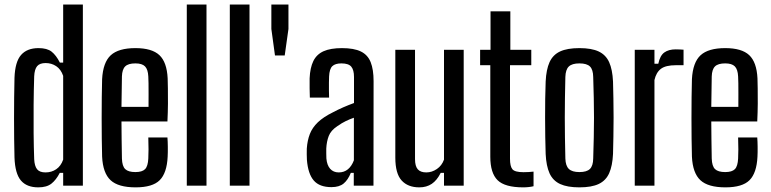

<svg xmlns="http://www.w3.org/2000/svg" viewBox="-20 -820 3404 848"><path d="M149 7.5Q98 7.5 72.2 -23Q46.5 -53.5 44 -124Q43 -162 42.5 -206.2Q42 -250.5 42 -297Q42 -343.5 42.5 -389.2Q43 -435 44 -476.5Q46.5 -547 73 -577.2Q99.5 -607.5 150 -607.5Q188 -607.5 208 -591.8Q228 -576 244.5 -543.5H259V-800H346V0H259V-56.5H244Q228 -25.5 207.2 -9Q186.5 7.5 149 7.5ZM181 -58.5Q207.5 -58.5 228.2 -72.5Q249 -86.5 259 -115V-485Q249 -514 228.2 -527.8Q207.5 -541.5 181.5 -541.5Q155.5 -541.5 144 -527.8Q132.5 -514 131 -483Q129 -421 128.5 -357.2Q128 -293.5 128.5 -232.5Q129 -171.5 131 -117Q132.5 -86.5 143.8 -72.5Q155 -58.5 181 -58.5Z M579 7.5Q502.5 7.5 468.5 -24Q434.5 -55.5 431 -128Q430 -163 429.5 -206.8Q429 -250.5 429 -298Q429 -345.5 429.5 -390.2Q430 -435 431 -470.5Q435 -544.5 469.2 -576Q503.5 -607.5 578 -607.5Q651 -607.5 684 -576.5Q717 -545.5 720.5 -474Q721 -459.5 721.5 -430Q722 -400.5 721.8 -362.2Q721.5 -324 719.5 -283.5H516.5Q516.5 -244.5 517.2 -204.2Q518 -164 518.5 -120Q519.5 -86 533.2 -73Q547 -60 578 -60Q608 -60 620.8 -73Q633.5 -86 635 -120Q636 -136.5 636 -160.2Q636 -184 635 -213H719.5Q721 -195 721.2 -171Q721.5 -147 720.5 -128Q717 -55.5 685.2 -24Q653.5 7.5 579 7.5ZM516.5 -348H636Q636 -376 636.2 -403.2Q636.5 -430.5 636 -451.5Q635.5 -472.5 635 -482.5Q633.5 -513.5 620.5 -526.8Q607.5 -540 578 -540Q546.5 -540 533 -526.8Q519.5 -513.5 518.5 -482.5Q518 -446 517.5 -413Q517 -380 516.5 -348Z M805 0V-800H892V0Z M995 0V-800H1082V0Z M1194.5 -575 1178.5 -692V-800H1254V-692L1237.5 -575Z M1444 6.5Q1391 6.5 1365.8 -22.8Q1340.5 -52 1335.5 -114Q1335 -126 1334.8 -139Q1334.5 -152 1335 -163.5Q1337.5 -200 1348.5 -228.2Q1359.5 -256.5 1383.8 -279.8Q1408 -303 1449.5 -323.5Q1472 -335.5 1495.5 -345.8Q1519 -356 1543.5 -365V-480Q1543.5 -511 1531.5 -525.5Q1519.5 -540 1488 -540Q1460.5 -540 1447.8 -527.8Q1435 -515.5 1433.5 -482.5Q1433 -472 1432.8 -455Q1432.5 -438 1432.8 -420Q1433 -402 1433.5 -389H1348.5Q1348 -405 1347.5 -429.8Q1347 -454.5 1347.5 -474Q1349.5 -521 1364 -550.5Q1378.5 -580 1409.2 -593.8Q1440 -607.5 1490.5 -607.5Q1543.5 -607.5 1574 -592.5Q1604.5 -577.5 1617.2 -545.2Q1630 -513 1630 -461.5L1629.5 0H1542.5V-56.5H1529.5Q1517 -25.5 1497.8 -9.5Q1478.5 6.5 1444 6.5ZM1476 -58.5Q1500 -58.5 1516.8 -72.5Q1533.5 -86.5 1543 -112V-300Q1525.5 -294 1507.8 -285.5Q1490 -277 1469.5 -262.5Q1441.5 -244 1432 -219.5Q1422.5 -195 1421 -163.5Q1421 -154 1421 -142.8Q1421 -131.5 1421.5 -120.5Q1424 -90.5 1438.2 -74.5Q1452.5 -58.5 1476 -58.5Z M1832 7.5Q1781.5 7.5 1753.8 -23Q1726 -53.5 1726 -124V-600H1813V-117Q1813 -86.5 1825 -72.5Q1837 -58.5 1863 -58.5Q1887.5 -58.5 1909.5 -73.5Q1931.5 -88.5 1941 -115V-600H2028V0H1941V-56.5H1926.5Q1910 -23.5 1887 -8Q1864 7.5 1832 7.5Z M2291 7.5Q2210 7.5 2177.8 -24Q2145.5 -55.5 2145.5 -128V-532H2100.5V-600H2146.5V-770H2234V-600H2326.5V-532H2232.5V-119Q2232.5 -85.5 2243.2 -72.5Q2254 -59.5 2292 -59.5Q2305.5 -59.5 2315 -60.2Q2324.5 -61 2336.5 -62V2.5Q2326.5 5 2314.8 6.2Q2303 7.5 2291 7.5Z M2539 7.5Q2486 7.5 2454 -7.2Q2422 -22 2407.2 -54.5Q2392.5 -87 2390 -140Q2389 -174.5 2388.2 -215.2Q2387.5 -256 2387.5 -299Q2387.5 -342 2388 -383.2Q2388.5 -424.5 2390 -460Q2392.5 -513 2407.2 -545.5Q2422 -578 2453.8 -592.8Q2485.5 -607.5 2539 -607.5Q2593 -607.5 2624.5 -592.5Q2656 -577.5 2670.5 -545.2Q2685 -513 2687.5 -460Q2688.5 -425.5 2689.2 -384.5Q2690 -343.5 2690 -300.8Q2690 -258 2689.2 -216.8Q2688.5 -175.5 2687.5 -140Q2685 -87.5 2670.5 -55Q2656 -22.5 2624.5 -7.5Q2593 7.5 2539 7.5ZM2539 -60Q2571.5 -60 2585.5 -73.8Q2599.5 -87.5 2600 -120Q2601.5 -169 2602.5 -213Q2603.5 -257 2603.5 -300Q2603.5 -343 2602.5 -387.2Q2601.5 -431.5 2600 -480Q2599.5 -512.5 2585.8 -526.2Q2572 -540 2539 -540Q2506.5 -540 2492.2 -526.2Q2478 -512.5 2477 -480Q2476 -431.5 2475.2 -387.2Q2474.5 -343 2474.5 -300Q2474.5 -257 2475.2 -212.8Q2476 -168.5 2477 -120Q2478 -87.5 2492.5 -73.8Q2507 -60 2539 -60Z M2783.5 0V-600H2870.5V-538.5H2887.5Q2895 -574.5 2914 -588.2Q2933 -602 2964.5 -602Q2974 -602 2983.5 -601.5Q2993 -601 2999 -600.5V-532H2965.5Q2920 -532 2899 -516Q2878 -500 2870.5 -466.5V0Z M3184 7.5Q3107.5 7.5 3073.5 -24Q3039.5 -55.5 3036 -128Q3035 -163 3034.5 -206.8Q3034 -250.5 3034 -298Q3034 -345.5 3034.5 -390.2Q3035 -435 3036 -470.5Q3040 -544.5 3074.2 -576Q3108.5 -607.5 3183 -607.5Q3256 -607.5 3289 -576.5Q3322 -545.5 3325.5 -474Q3326 -459.5 3326.5 -430Q3327 -400.5 3326.8 -362.2Q3326.5 -324 3324.5 -283.5H3121.5Q3121.5 -244.5 3122.2 -204.2Q3123 -164 3123.5 -120Q3124.5 -86 3138.2 -73Q3152 -60 3183 -60Q3213 -60 3225.8 -73Q3238.5 -86 3240 -120Q3241 -136.5 3241 -160.2Q3241 -184 3240 -213H3324.5Q3326 -195 3326.2 -171Q3326.5 -147 3325.5 -128Q3322 -55.5 3290.2 -24Q3258.5 7.5 3184 7.5ZM3121.5 -348H3241Q3241 -376 3241.2 -403.2Q3241.5 -430.5 3241 -451.5Q3240.5 -472.5 3240 -482.5Q3238.5 -513.5 3225.5 -526.8Q3212.5 -540 3183 -540Q3151.5 -540 3138 -526.8Q3124.5 -513.5 3123.5 -482.5Q3123 -446 3122.5 -413Q3122 -380 3121.5 -348Z"/></svg>

Font: Big Shoulders Display Thin SemiBold
Style: Regular
Weight: 600
Version: Version 2.002